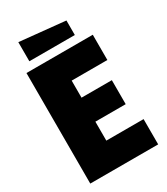

<svg xmlns="http://www.w3.org/2000/svg" viewBox="-212 -961 915 1053"><g transform="rotate(-30 246.0 -434.5)"><path d="M38 0V-700H458V-540H232V-432H424V-280H232V-160H468V0ZM372 -748H84V-869L372 -840Z"/></g></svg>

Font: Tektur SemiCondensed ExtraBold
Style: Regular
Weight: 800
Width: 4
Designer: Adam Jagosz
Foundry: Adam Jagosz
Version: Version 1.005;gftools[0.9.30]